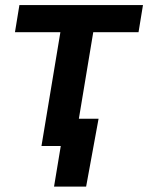

<svg xmlns="http://www.w3.org/2000/svg" viewBox="-20 -562 570 739"><path d="M139.6 0 212.4 -438H37.6L54.7 -542.5H530.3L513.2 -438H338.9L266.1 0ZM188 156.2 213.9 0H173.3L190.4 -105H359.4L311.5 156.2Z"/></svg>

Font: Inter 16pt SemiBold
Style: Italic
Weight: 600
Italic angle: -9.3988°
Version: Version 4.001;git-66647c0bb